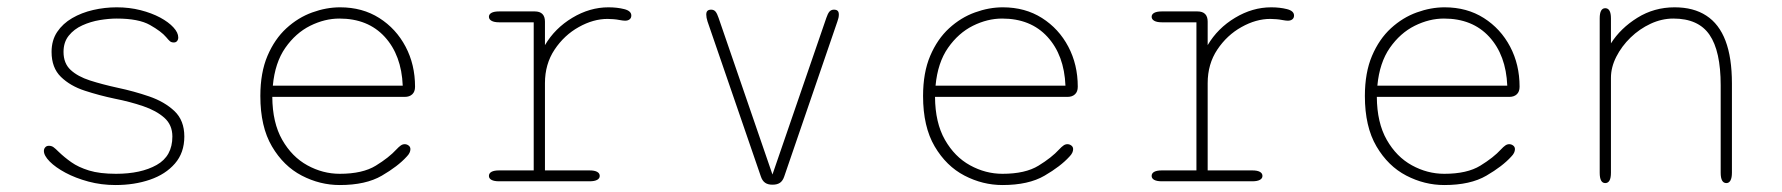

<svg xmlns="http://www.w3.org/2000/svg" viewBox="-20 -508 4992 538"><path d="M303.5 10.5Q264 10.5 227.8 0.8Q191.5 -9 163.5 -24Q135.5 -39 119.2 -55.5Q103 -72 103 -85Q103 -91 106.8 -95.2Q110.5 -99.5 117 -99.5Q124.5 -99.5 130 -95.5Q135.5 -91.5 144.5 -82.5Q160 -67.5 179.8 -53.5Q199.5 -39.5 229.5 -30.2Q259.5 -21 305 -21Q375 -21 419 -45.8Q463 -70.5 463 -125.5Q463 -158 440.5 -178Q418 -198 381.2 -210.5Q344.5 -223 301.5 -231.5Q258.5 -240.5 217.8 -253.8Q177 -267 150.8 -292.5Q124.5 -318 124.5 -362.5Q124.5 -395 140.2 -418.5Q156 -442 182.2 -457.2Q208.5 -472.5 241 -480Q273.5 -487.5 307 -487.5Q342.5 -487.5 373.8 -479.5Q405 -471.5 428.8 -458.8Q452.5 -446 466 -431.2Q479.5 -416.5 479.5 -403Q479.5 -397 476.2 -393Q473 -389 467 -389Q460.5 -389 456.5 -392.2Q452.5 -395.5 445.5 -404Q432 -420 400.2 -438Q368.5 -456 307 -456Q285.5 -456 259.8 -451.8Q234 -447.5 210.8 -437Q187.5 -426.5 172.8 -408.2Q158 -390 158 -362.5Q158 -330.5 178 -312Q198 -293.5 232.2 -282.5Q266.5 -271.5 310 -262Q355 -252.5 398 -237.8Q441 -223 468.8 -196.8Q496.5 -170.5 496.5 -125.5Q496.5 -80 470.2 -49.8Q444 -19.5 400.2 -4.5Q356.5 10.5 303.5 10.5Z M932 10.5Q876.5 10.5 825.5 -16Q774.5 -42.5 742 -97.8Q709.5 -153 709.5 -239Q709.5 -304.5 729.5 -351.5Q749.5 -398.5 782.5 -428.8Q815.5 -459 855 -473.2Q894.5 -487.5 933 -487.5Q995.5 -487.5 1042.8 -457.5Q1090 -427.5 1116.5 -377.2Q1143 -327 1143 -265Q1143 -251 1135.2 -243.8Q1127.5 -236.5 1114 -236.5H743Q743.5 -164 770.8 -116.2Q798 -68.5 841.2 -44.8Q884.5 -21 932 -21Q996 -21 1033 -43.8Q1070 -66.5 1091 -89.5Q1097.5 -96.5 1102.8 -100.2Q1108 -104 1114 -104Q1120 -104 1125 -100.2Q1130 -96.5 1130 -90Q1130 -85 1127.5 -79.8Q1125 -74.5 1119.5 -69Q1095 -42 1050 -15.8Q1005 10.5 932 10.5ZM744.5 -268H1108.5Q1105 -353.5 1058 -404.8Q1011 -456 931 -456Q890 -456 849.2 -435.8Q808.5 -415.5 779.5 -374Q750.5 -332.5 744.5 -268Z M1507 -30.5H1632Q1646 -30.5 1653.2 -26.5Q1660.5 -22.5 1660.5 -15Q1660.5 -8 1653.2 -4Q1646 0 1632 0H1378.5Q1364.5 0 1357.2 -4Q1350 -8 1350 -15Q1350 -22.5 1357.2 -26.5Q1364.5 -30.5 1378.5 -30.5H1475.5V-445.5H1378.5Q1364.5 -445.5 1357.2 -449.8Q1350 -454 1350 -461Q1350 -468 1357.2 -472Q1364.5 -476 1378.5 -476H1478.5Q1492.5 -476 1499.8 -468.8Q1507 -461.5 1507 -447.5V-381.5Q1535 -429 1583.8 -458.2Q1632.5 -487.5 1685 -487.5Q1709 -487.5 1729 -482.5Q1749 -477.5 1749 -464.5Q1749 -457.5 1744.2 -453.8Q1739.5 -450 1731.5 -450Q1729 -450 1725 -450.5Q1721 -451 1715.5 -452Q1708 -453.5 1699.2 -454.2Q1690.5 -455 1682.5 -455Q1642.5 -455 1601.8 -432.2Q1561 -409.5 1534 -369Q1507 -328.5 1507 -275Z M2144 9.5Q2131.5 9.5 2123.8 4Q2116 -1.5 2112 -13.5L1962.5 -448Q1959 -459 1959 -467Q1959 -475 1962.8 -478Q1966.5 -481 1972 -481Q1980.5 -481 1985 -475.5Q1989.5 -470 1993.5 -458L2144.5 -19L2295.5 -458Q2299.5 -470 2304.2 -475.5Q2309 -481 2317.5 -481Q2323 -481 2326.8 -478Q2330.5 -475 2330.5 -467Q2330.5 -458.5 2326.5 -448L2177.5 -13.5Q2173.5 -1.5 2165.8 4Q2158 9.5 2145 9.5Z M2789 10.5Q2733.5 10.5 2682.5 -16Q2631.5 -42.5 2599 -97.8Q2566.5 -153 2566.5 -239Q2566.5 -304.5 2586.5 -351.5Q2606.5 -398.5 2639.5 -428.8Q2672.5 -459 2712 -473.2Q2751.5 -487.5 2790 -487.5Q2852.5 -487.5 2899.8 -457.5Q2947 -427.5 2973.5 -377.2Q3000 -327 3000 -265Q3000 -251 2992.2 -243.8Q2984.5 -236.5 2971 -236.5H2600Q2600.5 -164 2627.8 -116.2Q2655 -68.5 2698.2 -44.8Q2741.5 -21 2789 -21Q2853 -21 2890 -43.8Q2927 -66.5 2948 -89.5Q2954.5 -96.5 2959.8 -100.2Q2965 -104 2971 -104Q2977 -104 2982 -100.2Q2987 -96.5 2987 -90Q2987 -85 2984.5 -79.8Q2982 -74.5 2976.5 -69Q2952 -42 2907 -15.8Q2862 10.5 2789 10.5ZM2601.5 -268H2965.5Q2962 -353.5 2915 -404.8Q2868 -456 2788 -456Q2747 -456 2706.2 -435.8Q2665.5 -415.5 2636.5 -374Q2607.5 -332.5 2601.5 -268Z M3364 -30.5H3489Q3503 -30.5 3510.2 -26.5Q3517.5 -22.5 3517.5 -15Q3517.5 -8 3510.2 -4Q3503 0 3489 0H3235.5Q3221.5 0 3214.2 -4Q3207 -8 3207 -15Q3207 -22.5 3214.2 -26.5Q3221.5 -30.5 3235.5 -30.5H3332.5V-445.5H3235.5Q3221.5 -445.5 3214.2 -449.8Q3207 -454 3207 -461Q3207 -468 3214.2 -472Q3221.5 -476 3235.5 -476H3335.5Q3349.5 -476 3356.8 -468.8Q3364 -461.5 3364 -447.5V-381.5Q3392 -429 3440.8 -458.2Q3489.5 -487.5 3542 -487.5Q3566 -487.5 3586 -482.5Q3606 -477.5 3606 -464.5Q3606 -457.5 3601.2 -453.8Q3596.5 -450 3588.5 -450Q3586 -450 3582 -450.5Q3578 -451 3572.5 -452Q3565 -453.5 3556.2 -454.2Q3547.5 -455 3539.5 -455Q3499.5 -455 3458.8 -432.2Q3418 -409.5 3391 -369Q3364 -328.5 3364 -275Z M4027 10.5Q3971.5 10.5 3920.5 -16Q3869.5 -42.5 3837 -97.8Q3804.5 -153 3804.5 -239Q3804.5 -304.5 3824.5 -351.5Q3844.5 -398.5 3877.5 -428.8Q3910.5 -459 3950 -473.2Q3989.5 -487.5 4028 -487.5Q4090.5 -487.5 4137.8 -457.5Q4185 -427.5 4211.5 -377.2Q4238 -327 4238 -265Q4238 -251 4230.2 -243.8Q4222.5 -236.5 4209 -236.5H3838Q3838.5 -164 3865.8 -116.2Q3893 -68.5 3936.2 -44.8Q3979.5 -21 4027 -21Q4091 -21 4128 -43.8Q4165 -66.5 4186 -89.5Q4192.5 -96.5 4197.8 -100.2Q4203 -104 4209 -104Q4215 -104 4220 -100.2Q4225 -96.5 4225 -90Q4225 -85 4222.5 -79.8Q4220 -74.5 4214.5 -69Q4190 -42 4145 -15.8Q4100 10.5 4027 10.5ZM3839.5 -268H4203.5Q4200 -353.5 4153 -404.8Q4106 -456 4026 -456Q3985 -456 3944.2 -435.8Q3903.5 -415.5 3874.5 -374Q3845.5 -332.5 3839.5 -268Z M4817.5 5Q4801.5 5 4801.5 -24V-269Q4801.5 -365 4770.2 -410.5Q4739 -456 4669 -456Q4636.5 -456 4605.2 -441.5Q4574 -427 4549 -402.8Q4524 -378.5 4509 -349Q4494 -319.5 4494 -290V-24Q4494 5 4478 5Q4462.5 5 4462.5 -24V-456.5Q4462.5 -485 4478 -485Q4494 -485 4494 -456.5V-386.5Q4521 -429 4568 -458.2Q4615 -487.5 4672.5 -487.5Q4725.5 -487.5 4761.2 -464.2Q4797 -441 4815 -393.8Q4833 -346.5 4833 -274V-24Q4833 -10 4829 -2.5Q4825 5 4817.5 5Z"/></svg>

Font: Sono Monospace ExtraLight
Style: Regular
Weight: 250
Version: Version 2.112